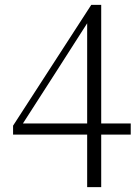

<svg xmlns="http://www.w3.org/2000/svg" viewBox="-20 -754 580 793"><path d="M340 19V-214V-225V-682H330L367 -700L216 -464L63 -226L70 -256V-244H520V-198H34V-235L357 -734H398V19Z"/></svg>

Font: Noto Serif KR ExtraLight ExtraLight
Style: Regular
Weight: 250
Version: Version 2.003-H1;hotconv 1.1.1;makeotfexe 2.6.0